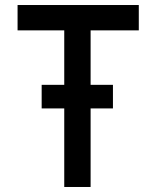

<svg xmlns="http://www.w3.org/2000/svg" viewBox="-20 -745 622 765"><path d="M50 -725H533V-624H341V0H236V-624H50ZM146 -407H430V-313H146Z"/></svg>

Font: Reem Kufi Ink
Style: Regular
Weight: 400
Designer: Khaled Hosny
Version: Version 1.7